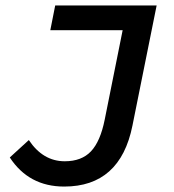

<svg xmlns="http://www.w3.org/2000/svg" viewBox="-20 -674 640 706"><path d="M216 12Q86 12 16 -95L86 -159Q138 -81 218 -81Q280 -81 314.5 -117.5Q349 -154 365 -234L431 -563H165L183 -654H556L467 -212Q422 12 216 12Z"/></svg>

Font: TypoPRO Source Code Pro
Style: Italic
Weight: 600
Italic angle: -11°
Monospace: yes
Designer: Paul D. Hunt, Teo Tuominen
Foundry: Adobe Systems Incorporated
Version: Version 1.030;PS 1.0;hotconv 1.0.84;makeotf.lib2.5.63406